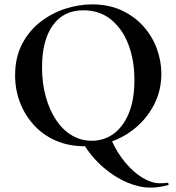

<svg xmlns="http://www.w3.org/2000/svg" viewBox="-20 -656 806 877"><path d="M491 -12Q517 45 554 88.5Q591 132 632 156.5Q673 181 710 181Q721 181 729.5 180.5Q738 180 745 179Q748 178 749.5 183Q751 188 749 189Q731 194 711 197.5Q691 201 668 201Q617 201 561 177.5Q505 154 452.5 109Q400 64 359 -2ZM366 12Q294 12 235.5 -13.5Q177 -39 135.5 -84Q94 -129 71.5 -187.5Q49 -246 49 -312Q49 -393 80.5 -454Q112 -515 164 -555.5Q216 -596 278 -616Q340 -636 401 -636Q475 -636 533.5 -609.5Q592 -583 633 -538Q674 -493 695.5 -436Q717 -379 717 -319Q717 -249 689 -189Q661 -129 612.5 -84Q564 -39 500.5 -13.5Q437 12 366 12ZM399 -13Q455 -13 499 -45Q543 -77 568.5 -139Q594 -201 594 -290Q594 -382 566 -454Q538 -526 486 -567.5Q434 -609 361 -609Q270 -609 221 -540Q172 -471 172 -349Q172 -276 189 -214.5Q206 -153 236.5 -107.5Q267 -62 308.5 -37.5Q350 -13 399 -13Z"/></svg>

Font: Cormorant Light
Style: Regular
Weight: 300
Designer: Christian Thalmann (Catharsis Fonts)
Foundry: Catharsis Fonts
Version: Version 4.000